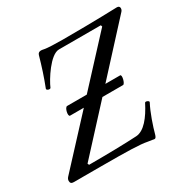

<svg xmlns="http://www.w3.org/2000/svg" viewBox="-178 -825 989 992"><g transform="rotate(-30 316.0 -329.0)"><path d="M151 -307H233L-16 -38C-21 -32 -24 -26 -24 -18C-24 -6 -18 0 -5 0H157C317 0 390 2 430 10L469 16C474 16 478 12 482 0C494 -45 518 -116 542 -161C547 -169 524 -179 520 -171C485 -102 442 -47 394 -44C324 -40 220 -38 109 -38L105 -47L344 -307H467C479 -307 492 -358 479 -358H391L646 -636C653 -643 656 -649 656 -657C656 -666 650 -671 640 -671C625 -671 522 -666 316 -666C269 -666 225 -668 209 -671C199 -673 193 -674 189 -674C178 -674 171 -669 168 -659C152 -602 134 -546 112 -490C109 -481 131 -474 135 -482C151 -521 220 -632 272 -632H522L525 -623L280 -358H163C148 -358 137 -307 151 -307Z"/></g></svg>

Font: Junicode Two Beta SemiCondensed Medium
Style: Italic
Weight: 500
Width: 4
Italic angle: -10°
Version: Version 1.063